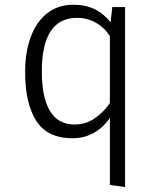

<svg xmlns="http://www.w3.org/2000/svg" viewBox="-20 -568 655 803"><path d="M442.6 -474.9 449.7 -538.5H503.1V214.4L439.5 205.6V-74.9Q409.2 -31.3 369.2 -10.5Q329.2 10.3 284.1 10.3Q178.5 10.3 131.8 -62.3Q85.1 -134.9 85.1 -267.7Q85.1 -349.2 108.5 -412.8Q131.8 -476.4 177.2 -512.3Q222.6 -548.2 287.2 -548.2Q337.4 -548.2 375.6 -529.7Q413.8 -511.3 442.6 -474.9ZM154.9 -268.2Q154.9 -160.5 189 -103.8Q223.1 -47.2 291.8 -47.2Q337.9 -47.2 375.4 -72.6Q412.8 -97.9 439.5 -136.9V-416.9Q416.9 -452.8 380.8 -473.1Q344.6 -493.3 302.1 -493.3Q154.9 -493.3 154.9 -268.2Z"/></svg>

Font: Fira Code Fixed Light
Style: Regular
Weight: 300
Monospace: yes
Designer: Carrois Corporate, Edenspiekermann AG, Nikita Prokopov
Foundry: Carrois Corporate, Edenspiekermann AG, Nikita Prokopov
Version: Version 5.002